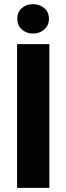

<svg xmlns="http://www.w3.org/2000/svg" viewBox="-20 -902 319 922"><path d="M62 0V-690H217V0ZM139 -741Q106 -741 84.5 -760.8Q63 -780.6 63 -812Q63 -843.6 84.5 -862.8Q106 -882 138.5 -882Q171 -882 193 -862.8Q215 -843.6 215 -812Q215 -780.6 192.9 -760.8Q170.9 -741 139 -741Z"/></svg>

Font: Radio Canada Big
Style: Regular
Weight: 400
Designer: Étienne Aubert Bonn
Foundry: Coppers and Brasses
Version: Version 1.001